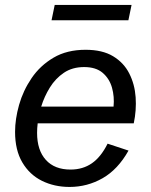

<svg xmlns="http://www.w3.org/2000/svg" viewBox="-20 -739 605 771"><path d="M259.3 11.7Q198.2 11.7 148.4 -12.9Q98.6 -37.6 69.6 -86.9Q40.5 -136.2 40.5 -209.5Q40.5 -260.7 56.6 -317.9Q72.8 -375 106.9 -425.3Q141.1 -475.6 194.8 -507.3Q248.5 -539.1 323.7 -539.1Q391.1 -539.1 434.1 -513.2Q477.1 -487.3 499 -444.1Q521 -400.9 524.7 -348.6Q528.3 -296.4 517.1 -243.7H131.3Q128.9 -223.6 128.9 -205.6Q128.9 -135.7 164.1 -96.9Q199.2 -58.1 263.2 -58.1Q312.5 -58.1 348.9 -83.3Q385.3 -108.4 412.1 -162.1L496.1 -134.3Q453.6 -58.6 392.1 -23.4Q330.6 11.7 259.3 11.7ZM317.9 -469.7Q270.5 -469.7 236.6 -446.8Q202.6 -423.8 180.2 -387.5Q157.7 -351.1 145.5 -311H436Q439.9 -350.6 429.7 -387Q419.4 -423.3 392.3 -446.5Q365.2 -469.7 317.9 -469.7ZM187 -657.7 199.7 -719.2H508.3L495.6 -657.7Z"/></svg>

Font: Schibsted Grotesk
Style: Italic
Weight: 400
Italic angle: -12°
Designer: Bakken & Baeck AS, Henrik Kongsvoll
Foundry: Schibsted ASA
Version: Version 1.100; ttfautohint (v1.8.4.7-5d5b);gftools[0.9.25]